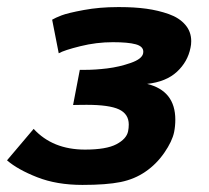

<svg xmlns="http://www.w3.org/2000/svg" viewBox="-52 -520 590 542"><path d="M-32.2 -67.4 43 -156.2Q96.7 -97.7 188 -97.7Q248 -97.7 276.6 -112.8Q305.2 -127.9 309.6 -149.4Q311.5 -158.7 311.5 -168.5Q311.5 -198.2 283.9 -211.2Q256.3 -224.1 192.4 -224.1Q186 -224.1 173.3 -223.9Q160.6 -223.6 154.3 -223.6L173.3 -322.8H182.1H184.6H188Q216.8 -322.8 250.7 -326.9Q284.7 -331.1 316.9 -342.3Q349.1 -353.5 352.1 -369.6Q352.5 -371.1 352.5 -374Q352.5 -389.2 331.1 -395Q309.6 -400.9 266.6 -400.9Q220.2 -400.9 174.8 -389.6Q129.4 -378.4 113.8 -369.6L95.2 -464.4Q104 -469.7 121.8 -476.6Q139.6 -483.4 184.3 -491.7Q229 -500 280.3 -500H286.6Q327.1 -500 361.1 -495.4Q395 -490.7 424.6 -480.2Q454.1 -469.7 470.9 -450.2Q487.8 -430.7 487.8 -403.8Q487.8 -393.6 485.8 -385.3Q478 -345.7 447.5 -317.4Q417 -289.1 363.3 -283.2Q442.9 -263.7 442.9 -182.1Q442.9 -164.1 439.5 -147Q434.1 -121.1 411.9 -88.9Q389.6 -56.6 358.9 -35.6Q328.1 -14.2 288.3 -6.1Q248.5 2 180.7 2Q107.9 2 52.7 -19.8Q-2.4 -41.5 -32.2 -67.4Z"/></svg>

Font: Fantasque Sans Mono
Style: Bold Italic
Weight: 700
Italic angle: -11°
Monospace: yes
Designer: Jany Belluz
Version: Version 1.7.1